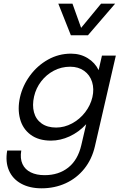

<svg xmlns="http://www.w3.org/2000/svg" viewBox="-20 -751 647 1040"><path d="M19 64.5H95.2Q87.9 107.4 101.8 137.5Q115.7 167.5 146.7 182.6Q177.7 197.8 221.7 197.8Q297.9 197.8 349.9 156.5Q401.9 115.2 420.4 35.2L446.8 -78.1Q406.7 -35.2 356.9 -12.2Q307.1 10.7 256.3 10.7Q188.5 10.7 145.5 -21.5Q102.5 -53.7 88.4 -107.7Q74.2 -161.6 88.4 -224.6Q103 -288.1 142.8 -342Q182.6 -396 240.2 -428.2Q297.9 -460.4 364.7 -460.4Q415.5 -460.4 455.3 -435.8Q495.1 -411.1 514.2 -371.1L532.2 -449.7H607.4L494.1 41.5Q478 111.3 436.8 162.8Q395.5 214.4 335.7 241.7Q275.9 269 205.1 269Q140.6 269 94.5 243.7Q48.3 218.3 28.3 171.9Q8.3 125.5 19 64.5ZM284.2 -60.1Q328.6 -60.1 370.4 -82.5Q412.1 -105 441.2 -142.8Q470.2 -180.7 480.5 -224.6Q490.7 -269 478.8 -307.1Q466.8 -345.2 435.5 -367.4Q404.3 -389.6 360.4 -389.6Q312.5 -389.6 271.7 -368.2Q231 -346.7 202.9 -310.1Q174.8 -273.4 164.6 -228.5Q153.8 -180.7 164.1 -142.6Q174.3 -104.5 205.3 -82.3Q236.3 -60.1 284.2 -60.1ZM295.9 -731H372.6L419.4 -600.1L527.3 -731H603.5L456.5 -560.1H363.8Z"/></svg>

Font: Glacial Indifference
Style: Italic
Weight: 400
Designer: Alfredo Marco Pradil
Foundry: Alfredo Marco Pradil
Version: Version 1.312